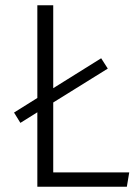

<svg xmlns="http://www.w3.org/2000/svg" viewBox="-20 -705 528 725"><path d="M468 -54 459 0H121V-281L57 -241L33 -280L121 -335V-685H181V-372L362 -485L387 -446L181 -318V-54Z"/></svg>

Font: Fira Sans Light
Style: Regular
Weight: 300
Designer: bBox Type GmbH & Carrois Corporate GbR & Edenspiekermann AG
Foundry: bBox Type GmbH & Carrois Corporate GbR & Edenspiekermann AG
Version: Version 4.301